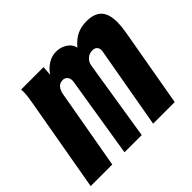

<svg xmlns="http://www.w3.org/2000/svg" viewBox="-160 -730 899 899"><g transform="rotate(-45 290.0 -280.0)"><path d="M63.5 -550H212L208.5 -503Q226 -529 251 -544.5Q276 -560 304 -560Q326.5 -560 345 -551.8Q363.5 -543.5 374.8 -530.2Q386 -517 388.5 -502.5Q414.5 -533.5 442.5 -546.8Q470.5 -560 506 -560Q556 -560 580.8 -534.8Q605.5 -509.5 605.5 -454.5Q605.5 -428 599.5 -392.5L530.5 0H387.5L459.5 -407.5Q460 -410 460 -415Q460 -428.5 451.8 -436.2Q443.5 -444 429.5 -444Q407.5 -444 393 -430.2Q378.5 -416.5 375.5 -398.5L312 0H198L263 -403.5Q263.5 -406 263.5 -410.5Q263.5 -425 255 -434.5Q246.5 -444 233 -444Q212.5 -444 201.5 -430.2Q190.5 -416.5 187 -396.5L117 0H-26L54 -454.5Q60 -488 62.5 -508.8Q65 -529.5 63.5 -550Z"/></g></svg>

Font: JuliaMono Black
Style: Italic
Weight: 900
Italic angle: -9°
Monospace: yes
Designer: cormullion
Foundry: corm
Version: Version 0.057; ttfautohint (v1.8.4)